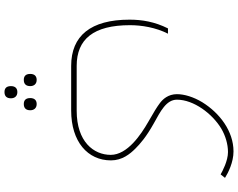

<svg xmlns="http://www.w3.org/2000/svg" viewBox="-120 -386 1036 835"><g transform="rotate(90 397.5 32.0)"><path d="M266 240H460C596 240 677 168 677 67C677 18 649 -16 626 -39C605 -60 576 -86 515 -120C465 -148 413 -173 413 -220C413 -293 474 -374 539 -413C570 -431 606 -442 641 -442C679 -442 724 -418 738 -410L753 -429C731 -443 685 -466 638 -466C550 -466 471 -406 424 -330C401 -292 389 -252 389 -220C389 -182 411 -158 429 -145C445 -133 466 -120 510 -95C564 -64 653 -5 653 68C653 142 596 216 461 216H266C150 216 89 143 89 -16C89 -66 99 -128 126 -181H103C74 -123 65 -68 65 -14C65 155 135 240 266 240ZM327 446C346 446 354 435 354 418C354 402 345 390 327 390C311 390 301 399 301 418C301 437 310 446 327 446ZM432 446C451 446 459 435 459 418C459 402 450 390 432 390C416 390 406 399 406 418C406 437 415 446 432 446ZM380 530C399 530 407 519 407 502C407 486 398 474 380 474C364 474 354 483 354 502C354 521 363 530 380 530Z"/></g></svg>

Font: Noto Kufi Arabic Thin
Style: Regular
Weight: 100
Designer: Monotype Design Team, David Williams, Khaled Hosny
Foundry: Google LLC
Version: Version 2.109